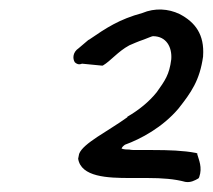

<svg xmlns="http://www.w3.org/2000/svg" viewBox="-20 -767 441 398"><path d="M278 -685C286 -688 295 -692 297 -692C325 -692 337 -669 335 -644C331 -612 322 -600 305 -576C289 -556 268 -539 244 -525V-524C204 -495 152 -470 144 -448L142 -438C148 -400 203 -398 250 -398H286C316 -398 342 -396 364 -390C375 -388 384 -393 391 -397L392 -398L393 -400C400 -420 392 -436 389 -447V-449L386 -450C360 -455 329 -456 297 -456H265C258 -456 252 -456 248 -457H247C244 -457 237 -457 232 -459C233 -462 235 -464 239 -467C272 -479 317 -503 350 -542C376 -575 394 -600 401 -650V-651C404 -695 385 -721 352 -738C329 -749 301 -751 275 -740C227 -727 200 -709 165 -685L163 -684C157 -679 149 -672 143 -667C131 -659 130 -646 135 -638C138 -635 143 -632 150 -635L191 -631H193C210 -641 224 -660 248 -673C255 -676 266 -681 278 -685Z"/></svg>

Font: Hussar Pisanka
Style: SbdKur
Weight: 600
Designer: Robert Jablonski
Foundry: Cannot Into Space Fonts
Version: Version 1.070